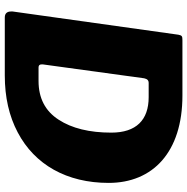

<svg xmlns="http://www.w3.org/2000/svg" viewBox="-10 -772 782 802"><g transform="rotate(90 381.0 -371.0)"><path d="M295 0C386 0 465 -18 533 -54C668 -125 744 -259 744 -434C744 -618 616 -742 379 -742H148C131 -742 128 -740 125 -725L28 -33C28 -31 28 -28 28 -26C28 -12 34 0 53 0ZM262 -141C253 -141 249 -145 249 -154V-159L307 -582C310 -595 315 -601 327 -601H386C481 -601 534 -549 534 -445C534 -354 516 -280 480 -225C444 -169 390 -141 318 -141Z"/></g></svg>

Font: Libre Franklin ExtraBold
Style: Italic
Weight: 800
Italic angle: -8°
Designer: Pablo Impallari, Rodrigo Fuenzalida
Foundry: Impallari Type
Version: Version 1.002; ttfautohint (v1.5)